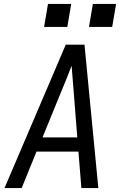

<svg xmlns="http://www.w3.org/2000/svg" viewBox="-20 -964 640 984"><path d="M3 0 317 -735H413L484 0H397L382 -187H167L91 0ZM198 -260H376L358 -490Q355 -524 352.5 -558Q350 -592 347 -627Q334 -592 320 -558Q306 -524 292 -490ZM436 -826 456 -944H575L555 -826ZM206 -826 226 -944H345L325 -826Z"/></svg>

Font: Iosevka SS04 Extended
Style: Italic
Weight: 400
Width: 7
Italic angle: -9°
Monospace: yes
Designer: Belleve Invis
Foundry: Belleve Invis
Version: Version 19.0.0; ttfautohint (v1.8.4)